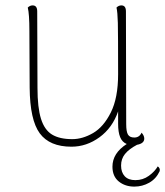

<svg xmlns="http://www.w3.org/2000/svg" viewBox="-20 -532 613 712"><path d="M572 103Q559 131 533.5 145.5Q508 160 478 160Q444 160 420.5 141Q397 122 397 86Q397 36 450 2Q433 -5 425.5 -23.5Q418 -42 418 -73V-119Q397 -58 349 -23Q301 12 245 12Q164 12 127.5 -37.5Q91 -87 90 -207L89 -417Q89 -480 83 -504Q91 -512 101 -512Q118 -512 118 -490L119 -206Q119 -133 132 -91.5Q145 -50 173 -33Q201 -16 248 -16Q286 -16 325 -38.5Q364 -61 391 -115Q418 -169 418 -257Q418 -407 417 -447Q416 -487 412 -504Q420 -512 430 -512Q447 -512 447 -490L448 -72Q448 -44 454.5 -33Q461 -22 478 -22Q497 -22 505 -40Q515 -29 515 -18Q515 0 488 5Q458 21 443.5 39Q429 57 429 82Q429 107 442.5 121.5Q456 136 482 136Q510 136 532 120Q554 104 565 85Q575 92 572 103Z"/></svg>

Font: Arima Madurai Thin
Style: Regular
Weight: 250
Designer: Joana Correia and Natanael Gama
Foundry: NDISCOVER
Version: Version 1.019; ttfautohint (v1.5) -l 7 -r 28 -G 50 -x 13 -D 